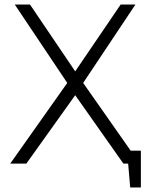

<svg xmlns="http://www.w3.org/2000/svg" viewBox="-20 -720 662 845"><path d="M531 -57V0H544L553 105H600V-57ZM311 -406 112 -700H45L276 -355L25 0H96L311 -301L523 0H595L346 -355L576 -700H511Z"/></svg>

Font: AdventPro_ExpandedRegular
Style: ExpandedRegular
Weight: 400
Width: 7
Designer: VivaRado, Andreas Kalpakidis
Foundry: VivaRado, Andreas Kalpakidis
Version: Version 3.000